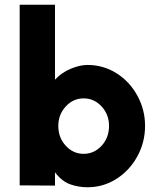

<svg xmlns="http://www.w3.org/2000/svg" viewBox="-20 -782 675 810"><path d="M440 -251Q440 -299 408.5 -333Q377 -367 333 -367Q289 -367 257.5 -333Q226 -299 226 -251Q226 -201 257.5 -167Q289 -133 333 -133Q377 -133 408.5 -167Q440 -201 440 -251ZM63 -762H212V-446Q240 -476 278.5 -492Q317 -508 349 -508Q416 -508 471.5 -473Q527 -438 559.5 -378.5Q592 -319 592 -251Q592 -182 559.5 -122.5Q527 -63 471.5 -27.5Q416 8 349 8Q311 8 276 -4.5Q241 -17 212 -55V1L63 0Z"/></svg>

Font: SUIT Heavy
Style: Regular
Weight: 900
Designer: Sunn Youn; Korean Glyphs from Source Han Sans (Sandoll Communications; Soo-young Jang, Joo-yeon Kang)
Foundry: Sunn
Version: Version 1.006